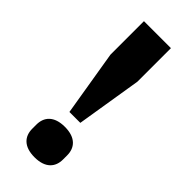

<svg xmlns="http://www.w3.org/2000/svg" viewBox="-232 -735 785 785"><g transform="rotate(45 160.0 -343.0)"><path d="M193 -220 239 -504V-698H83V-504L130 -220ZM160 12C223 12 249 -21 249 -64V-88C249 -131 223 -164 160 -164C97 -164 71 -131 71 -88V-64C71 -21 97 12 160 12Z"/></g></svg>

Font: IBM Plex Sans Thai Looped
Style: Bold
Weight: 700
Designer: Mike Abbink, Paul van der Laan, Pieter van Rosmalen, Ben Mitchell, Mark Frömberg
Foundry: Bold Monday
Version: Version 1.1